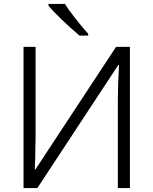

<svg xmlns="http://www.w3.org/2000/svg" viewBox="-20 -951 776 971"><path d="M225 -923V-931H309Q322 -908 356.5 -863.5Q391 -819 426 -780V-771H382Q338 -808 290.5 -853.5Q243 -899 225 -923ZM99 -714H160V-265L158 -151L156 -94H159L567 -714H637V0H576V-446Q576 -523 582 -622H578L169 0H99Z"/></svg>

Font: OpenSansMMV
Style: Light
Weight: 300
Foundry: Ascender Corporation
Version: Version 4.001